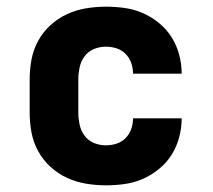

<svg xmlns="http://www.w3.org/2000/svg" viewBox="-20 -548 640 576"><path d="M298 8Q268 8 238 3Q208 -2 181 -14.5Q154 -27 131.5 -47.5Q109 -68 94.5 -94.5Q80 -121 74.5 -150.5Q69 -180 69 -210V-310Q69 -340 74.5 -369.5Q80 -399 94.5 -425.5Q109 -452 131.5 -472.5Q154 -493 181 -505.5Q208 -518 238 -523Q268 -528 298 -528Q326 -528 354.5 -524Q383 -520 409 -508.5Q435 -497 457.5 -478.5Q480 -460 495 -436Q510 -412 517.5 -384Q525 -356 525 -328Q525 -328 525 -328Q525 -328 525 -327H379Q379 -327 379 -327.5Q379 -328 379 -328Q379 -344 373.5 -359.5Q368 -375 356.5 -386.5Q345 -398 329.5 -403Q314 -408 298 -408Q279 -408 262 -401Q245 -394 234 -379.5Q223 -365 219 -346.5Q215 -328 215 -310V-210Q215 -192 219 -173.5Q223 -155 234 -140.5Q245 -126 262 -119Q279 -112 298 -112Q314 -112 329.5 -117Q345 -122 356.5 -133.5Q368 -145 373.5 -160.5Q379 -176 379 -192Q379 -192 379 -192.5Q379 -193 379 -193H525Q525 -192 525 -192Q525 -192 525 -192Q525 -164 517.5 -136Q510 -108 495 -84Q480 -60 457.5 -41.5Q435 -23 409 -11.5Q383 0 354.5 4Q326 8 298 8Z"/></svg>

Font: Iosevka SS04 Heavy Extended
Style: Regular
Weight: 900
Width: 7
Monospace: yes
Designer: Belleve Invis
Foundry: Belleve Invis
Version: Version 19.0.0; ttfautohint (v1.8.4)